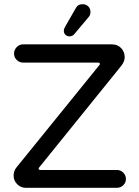

<svg xmlns="http://www.w3.org/2000/svg" viewBox="-20 -894 663 915"><path d="M44.9 -56.6Q44.9 -78.1 56.6 -93.8L452.1 -582Q456.1 -585.9 456.1 -588.9Q456.1 -595.7 446.3 -595.7H89.8Q72.3 -595.7 59.6 -608.4Q46.9 -621.1 46.9 -638.7Q46.9 -656.2 59.6 -669.4Q72.3 -682.6 89.8 -682.6H513.7Q540 -682.6 557.1 -665Q574.2 -647.5 574.2 -621.1Q574.2 -601.6 558.6 -581.1L168 -97.7Q164.1 -93.8 164.1 -90.8Q164.1 -84 173.8 -84H537.1Q554.7 -84 567.4 -71.3Q580.1 -58.6 580.1 -41Q580.1 -23.4 567.4 -11.2Q554.7 1 537.1 1H102.5Q79.1 1 62 -16.1Q44.9 -33.2 44.9 -56.6ZM284.2 -748Q284.2 -755.9 291 -767.6L340.8 -854.5Q350.6 -874 374 -874Q389.6 -874 400.4 -863.8Q411.1 -853.5 411.1 -836.9Q411.1 -821.3 401.4 -811.5L334 -731.4Q325.2 -720.7 311.5 -720.7Q299.8 -720.7 292 -728Q284.2 -735.4 284.2 -748Z"/></svg>

Font: jf-openhuninn-2.1
Style: Regular
Weight: 400
Designer: [Kosugi Maru]
Designed by MOTOYA      

[Varela Round]
Joe Prince (Latin component); Avraham Cornfeld (Hebrew component)
Foundry: justfont Co., Ltd.
Version: 2.1